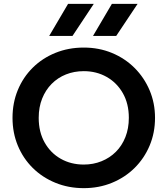

<svg xmlns="http://www.w3.org/2000/svg" viewBox="-20 -962 870 997"><path d="M415 15Q335.5 15 267.8 -12.8Q200 -40.5 150 -90Q100 -139.5 72.5 -206Q45 -272.5 45 -350Q45 -428 72.5 -494.5Q100 -561 150 -610.5Q200 -660 267.8 -687.5Q335.5 -715 415 -715Q494 -715 561.5 -687Q629 -659 679 -609Q729 -559 757 -492.8Q785 -426.5 785 -350Q785 -272.5 757 -206Q729 -139.5 679 -90Q629 -40.5 561.5 -12.8Q494 15 415 15ZM415 -107.5Q464.5 -107.5 507.2 -124.8Q550 -142 581.8 -173.8Q613.5 -205.5 631.2 -250.2Q649 -295 649 -350Q649 -423.5 618 -478Q587 -532.5 534 -562.5Q481 -592.5 415 -592.5Q365 -592.5 322.5 -575.5Q280 -558.5 248.2 -526.5Q216.5 -494.5 198.8 -450Q181 -405.5 181 -350Q181 -276.5 211.8 -222Q242.5 -167.5 295.5 -137.5Q348.5 -107.5 415 -107.5ZM463 -775.5 561 -942H694.5L583.5 -775.5ZM235.5 -775.5 333.5 -942H467L356.5 -775.5Z"/></svg>

Font: Geologica EX Med
Style: Regular
Weight: 500
Designer: Sindre Bremnes, Frode Helland
Foundry: Monokrom Skriftforlag AS
Version: Version 1.010;gftools[0.9.28]